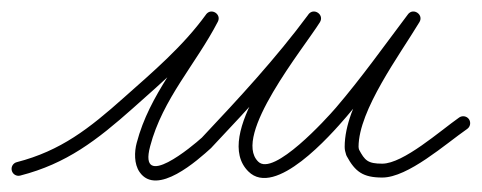

<svg xmlns="http://www.w3.org/2000/svg" viewBox="-23 -290 833 332"><path d="M12 13.6C12 13.6 12 13.6 12 13.6C92.2 -7 144.5 -47.5 207 -103C259 -149.3 311.8 -194.4 352.7 -251C357.1 -257 353.7 -263.4 348.3 -266.7C343 -270 335.7 -270.1 332.3 -263.5C293.7 -188.6 235.5 -127.6 213.4 -43C213.4 -43 213.4 -43.1 213.4 -43.1C213.4 -43.1 213.4 -43.1 213.4 -43.1C209.2 -27.4 208.7 -6.5 218.3 7.4C248 50.8 319.5 -13.6 342.1 -34.1C342.1 -34.1 342.2 -34.3 342.4 -34.4C342.6 -34.6 342.7 -34.8 342.7 -34.8C408.3 -104.4 472.6 -173.8 529.6 -250.9C534.2 -257 531.3 -263.7 526.2 -267.1C521.1 -270.6 513.9 -270.9 509.8 -264.4C474.3 -207.5 343.4 -55.5 406.6 6.6C406.6 6.6 406.6 6.5 406.6 6.5C406.5 6.5 406.5 6.5 406.5 6.5C452.8 52.8 548.5 -56 576.1 -88.2C620.6 -140 660.5 -196.2 701.6 -250.8C706.1 -256.8 703.1 -263.4 698 -266.9C692.9 -270.4 685.6 -270.7 681.7 -264.2C643.3 -200.3 573 -110.5 573 -36C573 -31.2 574.1 -26.7 575.6 -22.2C575.6 -22.2 575.8 -21.7 576 -21.3C576.2 -20.8 576.4 -20.4 576.4 -20.3C591.1 7 604.7 17 638 17C682.5 17 747.2 -40.9 784.9 -67.1C790.3 -70.9 791.6 -78.4 787.9 -83.9C784.1 -89.3 776.6 -90.6 771.1 -86.9C738.5 -64.1 674.5 -7 638 -7C612.9 -7 607.8 -12.5 597.6 -31.7C597.6 -31.7 597.8 -31.2 598 -30.7C598.2 -30.2 598.4 -29.8 598.4 -29.8C597.7 -31.8 597 -33.8 597 -36C597 -99.4 667.9 -194.7 702.3 -251.8C706.2 -258.3 703.5 -264.7 698.7 -267.9C693.9 -271.2 687 -271.3 682.4 -265.2C641.6 -211.1 602 -155.3 557.9 -103.8C541.5 -84.7 449.9 16 423.5 -10.5C423.5 -10.5 423.5 -10.5 423.4 -10.5C423.4 -10.5 423.4 -10.6 423.4 -10.6C378.1 -55.1 501.9 -206.4 530.2 -251.6C534.2 -258.2 531.6 -264.6 526.7 -267.9C521.9 -271.2 514.9 -271.3 510.4 -265.1C453.9 -188.8 390.2 -120.2 325.3 -51.2C325.3 -51.2 325.4 -51.4 325.6 -51.6C325.8 -51.7 325.9 -51.9 325.9 -51.9C310.7 -38 215.6 41.7 236.6 -36.9C236.6 -36.9 236.6 -36.9 236.6 -36.9C236.6 -36.9 236.6 -37 236.6 -37C258.2 -119.3 315.9 -179.4 353.7 -252.5C357.1 -259.1 354.1 -265.2 349.3 -268.2C344.4 -271.2 337.6 -271 333.3 -265C293.4 -209.9 241.7 -166 191 -121C131.5 -68 82.2 -29.2 6 -9.6C-0.4 -8 -4.3 -1.4 -2.6 5C-1 11.4 5.6 15.3 12 13.6Z"/></svg>

Font: FRB American Cursive Guidelines Arrows Light
Style: Italic
Weight: 300
Italic angle: -25°
Version: Version 2.0;Modular Font Editor K font №1